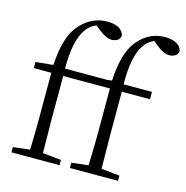

<svg xmlns="http://www.w3.org/2000/svg" viewBox="-117 -925 1005 1035"><g transform="rotate(15 386.0 -407.0)"><path d="M433.6 -510.7 461.9 -513.7Q469.7 -668 524.4 -736.3Q530.3 -744.1 537.1 -751Q595.7 -814.5 677.7 -814.5Q745.1 -814.5 767.6 -776.4Q770.5 -769.5 772.5 -763.7Q771.5 -736.3 740.2 -727.5Q731.4 -725.6 722.7 -725.6Q690.4 -726.6 651.4 -758.8L626 -779.3Q592.8 -764.6 571.3 -733.4Q525.4 -667 527.3 -510.7H685.5V-469.7H528.3V-226.6Q528.3 -166 530.3 -40L632.8 -29.3V0H364.3V-29.3L458 -40Q461.9 -163.1 461.9 -226.6V-469.7H201.2V-226.6Q201.2 -166 203.1 -40L306.6 -29.3V0H38.1V-29.3L131.8 -40Q134.8 -132.8 134.8 -226.6V-469.7H37.1V-503.9L134.8 -513.7Q143.6 -668 199.2 -735.4Q206.1 -744.1 212.9 -751Q273.4 -814.5 356.4 -814.5Q426.8 -814.5 446.3 -773.4Q449.2 -768.6 450.2 -763.7Q449.2 -734.4 416 -727.5Q409.2 -725.6 401.4 -725.6Q369.1 -726.6 329.1 -759.8L302.7 -779.3Q268.6 -765.6 245.1 -731.4Q199.2 -662.1 200.2 -510.7Z"/></g></svg>

Font: GenYoMin JP Light
Style: Regular
Weight: 300
Version: Version 1.001;PS 1;hotconv 16.6.51;makeotf.lib2.5.65220 DEVE